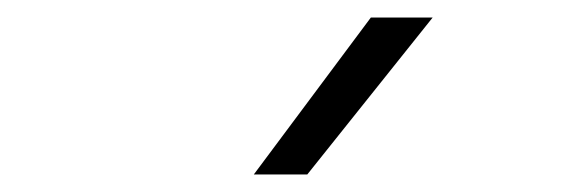

<svg xmlns="http://www.w3.org/2000/svg" viewBox="-20 -828 640 219"><path d="M269.5 -629 403 -808H473.5L330.5 -629Z"/></svg>

Font: Encode Sans Expanded Light
Style: Regular
Weight: 300
Width: 7
Designer: Multiple Designers
Foundry: Impallari Type
Version: Version 3.000; ttfautohint (v1.8.3) -l 8 -r 50 -G 200 -x 14 